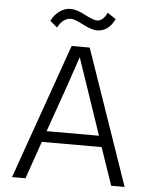

<svg xmlns="http://www.w3.org/2000/svg" viewBox="-58 -905 753 953"><g transform="rotate(5 318.5 -428.5)"><path d="M263 -808Q221 -808 196 -759L160 -789Q173 -818 199.5 -837.5Q226 -857 255.5 -857Q285 -857 328.5 -834Q372 -811 390 -811Q420 -811 440 -854L482 -826Q452 -762 393 -762Q368 -762 323.5 -785Q279 -808 263 -808ZM105 0H38L276 -674H366L599 0H532L468 -187H170ZM321 -622Q283 -506 189 -242H450Z"/></g></svg>

Font: Hind Colombo Light
Style: Regular
Weight: 300
Designer: Jyotish Sonowal, Aditi Pimprikar
Foundry: Indian Type Foundry
Version: Version 1.000;PS 1.0;hotconv 1.0.86;makeotf.lib2.5.63406; tt